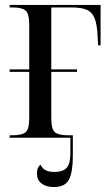

<svg xmlns="http://www.w3.org/2000/svg" viewBox="-20 -556 446 775"><path d="M19 0V-10H31Q68 -10 83 -22Q98 -34 98 -80V-266H19V-276H98V-455Q98 -502 82.5 -514Q67 -526 31 -526H19V-536H386V-373H376L374 -410Q372 -457 362 -482Q352 -507 330 -516.5Q308 -526 269 -526H187V-276H291V-266H187V-80Q187 -33 202.5 -21.5Q218 -10 253 -10H274V75Q274 138 258.5 168.5Q243 199 197 199Q166 199 147.5 184.5Q129 170 129 144Q129 119 144 109Q150 123 163 130.5Q176 138 199 138Q234 138 249 121.5Q264 105 264 65V0Z"/></svg>

Font: Noto Serif Display Condensed
Style: Regular
Weight: 400
Width: 3
Designer: Monotype Design Team
Foundry: Monotype Imaging Inc.
Version: Version 2.009